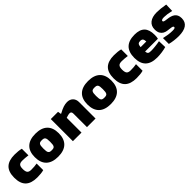

<svg xmlns="http://www.w3.org/2000/svg" viewBox="366 -1928 3316 3316"><g transform="rotate(-45 2023.5 -270.0)"><path d="M313 9Q169 9 98 -59Q27 -127 27 -270Q27 -413 98 -481Q169 -549 313 -549Q358 -549 400.5 -544.5Q443 -540 474 -531V-370Q435 -375 400 -378Q365 -381 335 -381Q307 -381 288.5 -375.5Q270 -370 258.5 -357Q247 -344 242 -323.5Q237 -303 237 -272Q237 -210 258 -184.5Q279 -159 333 -159Q377 -159 409 -161.5Q441 -164 474 -170V-9Q443 0 400.5 4.5Q358 9 313 9Z M822 11Q678 11 603.5 -60.5Q529 -132 529 -270Q529 -408 603.5 -479Q678 -550 822 -550Q966 -550 1040.5 -479Q1115 -408 1115 -270Q1115 -132 1040.5 -60.5Q966 11 822 11ZM822 -147Q847 -147 863 -151.5Q879 -156 888.5 -169.5Q898 -183 901.5 -207Q905 -231 905 -270Q905 -309 901.5 -333Q898 -357 888.5 -370Q879 -383 863 -387.5Q847 -392 822 -392Q797 -392 781 -387.5Q765 -383 755.5 -369.5Q746 -356 742.5 -332.5Q739 -309 739 -270Q739 -231 742.5 -207Q746 -183 755.5 -169.5Q765 -156 781 -151.5Q797 -147 822 -147Z M1190 -540H1367L1377 -480H1384Q1455 -519 1503 -534.5Q1551 -550 1595 -550Q1663 -550 1703 -509.5Q1743 -469 1743 -401V0H1533V-328Q1533 -357 1522 -369.5Q1511 -382 1491 -382Q1473 -382 1448 -375.5Q1423 -369 1400 -361V0H1190Z M2108 11Q1964 11 1889.5 -60.5Q1815 -132 1815 -270Q1815 -408 1889.5 -479Q1964 -550 2108 -550Q2252 -550 2326.5 -479Q2401 -408 2401 -270Q2401 -132 2326.5 -60.5Q2252 11 2108 11ZM2108 -147Q2133 -147 2149 -151.5Q2165 -156 2174.5 -169.5Q2184 -183 2187.5 -207Q2191 -231 2191 -270Q2191 -309 2187.5 -333Q2184 -357 2174.5 -370Q2165 -383 2149 -387.5Q2133 -392 2108 -392Q2083 -392 2067 -387.5Q2051 -383 2041.5 -369.5Q2032 -356 2028.5 -332.5Q2025 -309 2025 -270Q2025 -231 2028.5 -207Q2032 -183 2041.5 -169.5Q2051 -156 2067 -151.5Q2083 -147 2108 -147Z M2740 9Q2596 9 2525 -59Q2454 -127 2454 -270Q2454 -413 2525 -481Q2596 -549 2740 -549Q2785 -549 2827.5 -544.5Q2870 -540 2901 -531V-370Q2862 -375 2827 -378Q2792 -381 2762 -381Q2734 -381 2715.5 -375.5Q2697 -370 2685.5 -357Q2674 -344 2669 -323.5Q2664 -303 2664 -272Q2664 -210 2685 -184.5Q2706 -159 2760 -159Q2804 -159 2836 -161.5Q2868 -164 2901 -170V-9Q2870 0 2827.5 4.5Q2785 9 2740 9Z M3241 9Q2957 9 2957 -267Q2957 -549 3244 -549Q3368 -549 3428 -488.5Q3488 -428 3488 -301Q3488 -273 3486 -253Q3484 -233 3479 -213H3166Q3168 -191 3173.5 -178Q3179 -165 3189.5 -158Q3200 -151 3217 -149Q3234 -147 3258 -147Q3279 -147 3304.5 -149Q3330 -151 3357.5 -154Q3385 -157 3412 -161Q3439 -165 3462 -170L3467 -22Q3419 -8 3358.5 0.5Q3298 9 3241 9ZM3235 -403Q3200 -403 3184.5 -386Q3169 -369 3165 -321H3304Q3302 -367 3286.5 -385Q3271 -403 3235 -403Z M3764 11Q3716 11 3657.5 4Q3599 -3 3549 -16V-159Q3603 -146 3655.5 -138.5Q3708 -131 3756 -131Q3792 -131 3807 -137Q3822 -143 3822 -157Q3822 -171 3806.5 -178Q3791 -185 3752 -189Q3722 -192 3687 -197.5Q3652 -203 3622 -220Q3592 -237 3572 -271.5Q3552 -306 3552 -366Q3552 -454 3613.5 -502.5Q3675 -551 3787 -551Q3832 -551 3883.5 -545.5Q3935 -540 3998 -529L3993 -378Q3936 -391 3892.5 -397Q3849 -403 3817 -403Q3749 -403 3749 -373Q3749 -359 3767 -352Q3785 -345 3830 -340Q3869 -336 3903.5 -326.5Q3938 -317 3964.5 -298.5Q3991 -280 4006.5 -249.5Q4022 -219 4022 -172Q4022 -81 3957 -35Q3892 11 3764 11Z"/></g></svg>

Font: Encode Sans Narrow
Style: Black
Weight: 900
Designer: Pablo Impallari, Andres Torresi
Foundry: Pablo Impallari, Andres Torresi
Version: Version 1.000; ttfautohint (v1.00) -l 8 -r 50 -G 200 -x 14 -